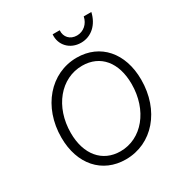

<svg xmlns="http://www.w3.org/2000/svg" viewBox="-212 -1078 1177 1246"><g transform="rotate(-30 376.5 -454.5)"><path d="M370 16C569 16 714 -153 714 -383C714 -584 597 -716 422 -716C225 -716 77 -545 77 -316C77 -116 194 16 370 16ZM366 -47C231 -47 145 -150 145 -311C145 -507 266 -653 426 -653C562 -653 646 -552 646 -390C646 -194 526 -47 366 -47ZM497 -785C574 -785 634 -840 653 -925H596C586 -874 546 -839 497 -839C446 -839 412 -875 416 -925H363C356 -847 414 -785 497 -785Z"/></g></svg>

Font: Uncut Sans Book Italic
Style: Regular
Weight: 350
Italic angle: -11°
Designer: Kasper Nordkvist
Foundry: UNCUT.wtf
Version: Version 1.304;Glyphs 3.2 (3246)